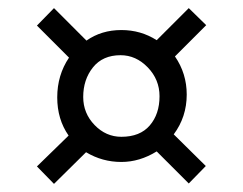

<svg xmlns="http://www.w3.org/2000/svg" viewBox="-20 -516 599 473"><path d="M71 -106 149 -182Q121 -222 121 -276Q121 -331 150 -374L71 -453L113 -496L193 -416Q230 -442 279 -442Q327 -442 366 -417L445 -496L488 -454L411 -377Q440 -335 440 -283Q440 -228 408 -185L487 -107L445 -64L366 -143Q324 -117 279 -117Q232 -117 192 -141L113 -63ZM279 -179Q325 -179 349 -207Q373 -235 373 -279Q373 -320 344 -350Q315 -380 277 -380Q233 -380 209 -350Q185 -320 185 -277Q185 -237 213 -208Q241 -179 279 -179Z"/></svg>

Font: Aikya Medium
Style: Regular
Weight: 500
Designer: Neelakash Kshetrimayum (Latin subset based on Merriweather by Eben Sorkin)
Foundry: Brand New Type
Version: Version 1.00 b005